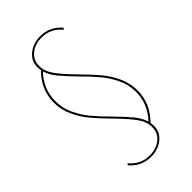

<svg xmlns="http://www.w3.org/2000/svg" viewBox="-260 -732 1001 1001"><g transform="rotate(-45 241.0 -231.0)"><path d="M343 68Q345 84 345 91Q345 138 308.5 167Q272 196 220 196Q149 196 102 140L110 133Q153 186 220 186Q269 186 301.5 159.5Q334 133 334 90Q334 50 306 11.5Q278 -27 220 -86Q169 -138 137.5 -175.5Q106 -213 83.5 -261Q61 -309 61 -363Q61 -458 133 -530Q131 -546 131 -553Q131 -600 167.5 -629Q204 -658 256 -658Q327 -658 374 -602L366 -595Q323 -648 256 -648Q207 -648 174.5 -621.5Q142 -595 142 -552Q142 -512 170 -473.5Q198 -435 256 -376Q307 -324 338.5 -286.5Q370 -249 392.5 -201Q415 -153 415 -99Q415 -4 343 68ZM72 -363Q72 -311 93.5 -265Q115 -219 146 -181.5Q177 -144 227 -94Q278 -42 304 -10Q330 22 340 56Q404 -11 404 -99Q404 -151 382.5 -197Q361 -243 330 -280.5Q299 -318 249 -368Q198 -420 172 -452Q146 -484 136 -518Q72 -451 72 -363Z"/></g></svg>

Font: Ysabeau Hairline
Style: Regular
Weight: 100
Designer: Christian Thalmann (Catharsis Fonts)
Version: Version 0.003